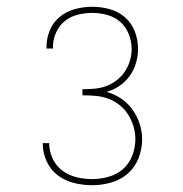

<svg xmlns="http://www.w3.org/2000/svg" viewBox="-20 -863 540 566"><path d="M252 -317Q225 -317 198.5 -323.5Q172 -330 150.5 -346Q129 -362 117.5 -387.5Q106 -413 106 -439V-441H125V-440Q125 -417 135.5 -395Q146 -373 164.5 -359.5Q183 -346 206 -340.5Q229 -335 252 -335Q276 -335 300.5 -342Q325 -349 343 -365Q361 -381 370 -404.5Q379 -428 379 -453Q379 -472 373.5 -490.5Q368 -509 357.5 -525.5Q347 -542 331.5 -554Q316 -566 298 -572.5Q280 -579 261 -580.5Q242 -582 223 -582V-600Q240 -600 258 -601.5Q276 -603 292.5 -609Q309 -615 323.5 -626Q338 -637 348 -652Q358 -667 363 -684Q368 -701 368 -719Q368 -741 359.5 -762.5Q351 -784 334.5 -798.5Q318 -813 296 -819Q274 -825 252 -825Q230 -825 208.5 -819.5Q187 -814 170.5 -800.5Q154 -787 145 -766.5Q136 -746 136 -724V-720H117V-724Q117 -750 127 -774Q137 -798 157 -814Q177 -830 202 -836.5Q227 -843 252 -843Q278 -843 303.5 -836Q329 -829 348.5 -812Q368 -795 377.5 -770Q387 -745 387 -719Q387 -698 381 -677.5Q375 -657 362.5 -639.5Q350 -622 332.5 -610Q315 -598 294 -592Q317 -586 337 -572.5Q357 -559 370.5 -540Q384 -521 391.5 -498.5Q399 -476 399 -452Q399 -424 388.5 -397Q378 -370 357 -351.5Q336 -333 308 -325Q280 -317 252 -317Z"/></svg>

Font: Iosevka SS18 Thin
Style: Regular
Weight: 100
Monospace: yes
Designer: Belleve Invis
Foundry: Belleve Invis
Version: Version 25.1.1; ttfautohint (v1.8.4)